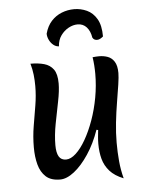

<svg xmlns="http://www.w3.org/2000/svg" viewBox="-57 -863 720 931"><g transform="rotate(-5 303.0 -398.0)"><path d="M507 21Q464 4 440.5 -22.5Q417 -49 408 -82.5Q399 -116 399 -156Q399 -172 400.5 -188.5Q402 -205 404 -223L396 -225Q373 -159 339 -108Q305 -57 268.5 -28.5Q232 0 200 0Q155 0 130.5 -22.5Q106 -45 96 -82.5Q86 -120 86 -166Q86 -219 94.5 -269.5Q103 -320 111 -368Q119 -416 119 -462Q119 -490 116 -517Q113 -544 105 -572Q143 -572 171.5 -564Q200 -556 216.5 -533.5Q233 -511 233 -465Q233 -429 222.5 -377.5Q212 -326 201.5 -271Q191 -216 191 -168Q191 -131 202 -112.5Q213 -94 237 -94Q260 -94 285 -117Q310 -140 333 -180Q356 -220 374.5 -271.5Q393 -323 403.5 -380.5Q414 -438 414 -496Q414 -516 412.5 -537Q411 -558 408 -577Q416 -578 424.5 -578.5Q433 -579 440 -579Q462 -579 481.5 -572Q501 -565 513.5 -545.5Q526 -526 526 -490Q526 -471 520.5 -434Q515 -397 507 -349.5Q499 -302 493.5 -251.5Q488 -201 488 -154Q488 -108 492 -64Q496 -20 507 21ZM467 -673Q460 -667 452.5 -663Q445 -659 437 -659Q422 -659 415 -672Q410 -704 393 -723Q376 -742 349 -742Q327 -742 305 -730Q283 -718 267.5 -696.5Q252 -675 250 -644Q236 -644 223.5 -654Q211 -664 203.5 -679.5Q196 -695 196 -710Q206 -747 227.5 -770.5Q249 -794 278 -805.5Q307 -817 339 -817Q371 -817 400.5 -803.5Q430 -790 448.5 -758.5Q467 -727 467 -673Z"/></g></svg>

Font: Merienda
Style: Regular
Weight: 400
Designer: Eduardo Rodriguez Tunni
Foundry: Eduardo Rodriguez Tunni
Version: Version 2.001